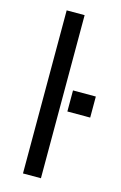

<svg xmlns="http://www.w3.org/2000/svg" viewBox="-115 -787 527 837"><g transform="rotate(15 149.0 -368.0)"><path d="M78 0V-736H159V0ZM195 -406H298V-311H195Z"/></g></svg>

Font: Muli
Style: Regular
Weight: 400
Designer: Vernon Adams
Foundry: Vernon Adams
Version: Version 2.000